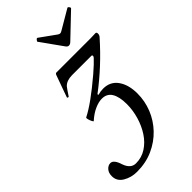

<svg xmlns="http://www.w3.org/2000/svg" viewBox="-286 -940 1024 1024"><g transform="rotate(-45 226.0 -428.0)"><path d="M95 13Q52 13 17.5 -7.5Q-17 -28 -17 -66Q-17 -91 -3.5 -106Q10 -121 27 -121Q52 -121 67 -72Q84 -23 123 -23Q166 -23 201 -45.5Q236 -68 260.5 -105.5Q285 -143 298.5 -189Q312 -235 312 -281Q312 -336 294 -366Q276 -396 238 -396Q213 -396 183 -382.5Q153 -369 123 -342Q121 -340 116 -349.5Q111 -359 108 -370.5Q105 -382 108 -384Q178 -419 297 -520Q320 -540 334.5 -553.5Q349 -567 359 -578Q366 -584 366 -591Q366 -597 360 -597H214Q195 -597 179 -591.5Q163 -586 152 -574Q148 -569 139 -556Q130 -543 121 -529Q120 -527 115 -528Q110 -529 111 -533Q113 -538 116.5 -548.5Q120 -559 129 -583.5Q138 -608 154 -653Q158 -666 165 -666H378Q410 -666 425.5 -666Q441 -666 457 -667Q469 -669 469 -656Q469 -645 462 -637Q358 -519 238 -429L240 -423Q260 -429 281 -429Q334 -429 363 -388Q392 -347 392 -281Q392 -224 371 -171.5Q350 -119 310.5 -77.5Q271 -36 216.5 -11.5Q162 13 95 13ZM314 -720Q305 -720 298 -730L210 -853Q208 -856 214.5 -863.5Q221 -871 225 -868L314 -804Q321 -799 327 -799Q333 -799 341 -804L450 -868Q455 -871 460.5 -863Q466 -855 462 -852L333 -729Q324 -720 314 -720Z"/></g></svg>

Font: Junicode Two Beta Condensed
Style: Italic
Weight: 400
Width: 3
Italic angle: -9°
Version: Version 1.053; ttfautohint (v1.8.4)